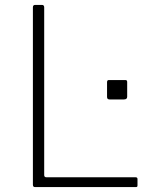

<svg xmlns="http://www.w3.org/2000/svg" viewBox="-20 -762 627 782"><path d="M114 -732Q114 -742 123 -742H151Q160 -742 160 -732V-49Q160 -40 169 -40H532Q540 -40 540 -33V-7Q540 -3 538.5 -1.5Q537 0 533 0H123Q118 0 116 -2.5Q114 -5 114 -10V-732ZM498 -368Q498 -357 485 -357H426Q416 -357 416 -367V-427Q416 -436 423 -436H491Q498 -436 498 -428Z"/></svg>

Font: Libre Franklin Thin Thin
Style: Regular
Weight: 250
Version: Version 3.000